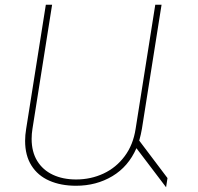

<svg xmlns="http://www.w3.org/2000/svg" viewBox="-20 -770 831 806"><path d="M677.2 16.1 552.7 -147.9Q519 -70.8 451.7 -30.5Q384.3 9.8 299.3 9.8Q235.4 9.8 187 -11.5Q138.7 -32.7 112.1 -75Q85.4 -117.2 85.4 -178.7Q85.4 -202.6 89.8 -229L172.4 -750H198.7L116.2 -229Q112.8 -208.5 112.8 -187Q112.8 -132.8 136.2 -94.5Q159.7 -56.2 201.9 -36.4Q244.1 -16.6 299.3 -16.6Q361.3 -16.6 414.6 -41.5Q467.8 -66.4 503.4 -114.3Q539.1 -162.1 549.3 -229L631.8 -750H658.2L575.7 -229Q571.8 -206.1 564.5 -179.7L683.1 -22.5Z"/></svg>

Font: Mardoto Thin
Style: Italic
Weight: 250
Italic angle: -12°
Designer: Christian Robertson, Vahan Hovhannisyan
Foundry: Google
Version: Version 1.000